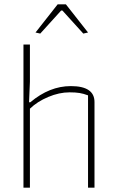

<svg xmlns="http://www.w3.org/2000/svg" viewBox="-20 -872 544 892"><path d="M145 -721 248 -852H286L389 -721L367 -716L270 -823H264L167 -716ZM89 -665H119V-492L115 -397H121Q210 -472 309 -472Q419 -472 419 -398V0H389V-429Q368 -437 349.5 -440Q331 -443 303 -443Q255 -443 204 -421.5Q153 -400 119 -367V0H89Z"/></svg>

Font: Athiti ExtraLight
Style: Regular
Weight: 275
Designer: CadsonDemak Team
Foundry: CadsonDemak
Version: Version 1.033